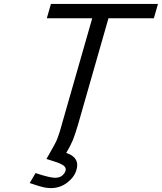

<svg xmlns="http://www.w3.org/2000/svg" viewBox="-20 -714 827 981"><path d="M260.3 194.3Q285.2 194.3 298.1 182.9Q311 171.4 314.9 158.7Q315.9 153.8 315.9 151.9Q315.9 144 311 137.7Q306.2 131.3 293.7 125.2Q281.2 119.1 273.2 116.2Q265.1 113.3 244.6 106.9Q224.1 100.6 217.3 98.1Q224.1 86.4 236.6 64.2Q249 42 251.7 37.4Q254.4 32.7 262 18.3Q269.5 3.9 271 -0.5Q272.5 -4.9 277.6 -18.6Q282.7 -32.2 285.9 -43Q289.1 -53.7 294.4 -73.2L451.2 -620.6H219.2L240.2 -693.8H787.1L766.1 -620.6H534.2L378.9 -78.1Q363.8 -26.4 352.1 2.2Q340.3 30.8 318.4 67.4Q374.5 85.9 374.5 128.9Q374.5 142.1 370.6 154.3Q360.4 190.4 323.7 218.8Q287.1 247.1 239.7 247.1Q231.4 247.1 222.7 246.1Q213.9 245.1 207.5 243.9Q201.2 242.7 190.4 239.7Q179.7 236.8 173.6 234.9Q167.5 232.9 153.3 228.3Q139.2 223.6 131.8 221.2L161.6 170.4Q234.4 194.3 260.3 194.3Z"/></svg>

Font: Cantarell
Style: Italic
Weight: 400
Italic angle: -16°
Designer: Dave Crossland
Version: Version 1.004